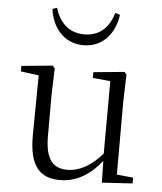

<svg xmlns="http://www.w3.org/2000/svg" viewBox="-55 -838 759 901"><g transform="rotate(5 324.0 -388.0)"><path d="M156 -783C167 -697 223 -626 315 -626C408 -626 463 -697 474 -783L452 -790C432 -724 390 -677 315 -677C241 -677 198 -723 177 -790ZM458 9 602 0V-27L525 -35V-379L529 -506L519 -518L373 -504V-477L456 -469L455 -128C407 -71 350 -37 291 -37C224 -37 187 -76 187 -187V-379L191 -506L181 -518L34 -504V-478L119 -467L116 -185C115 -37 167 14 262 14C340 14 405 -29 456 -93Z"/></g></svg>

Font: Noto Serif SC Light
Style: Regular
Weight: 300
Designer: Ryoko NISHIZUKA 西塚涼子 (kana & ideographs); Frank Grießhammer (Latin, Greek & Cyrillic); Wenlong ZHANG 张文龙 (bopomofo); San
Foundry: Adobe
Version: Version 2.001;hotconv 1.1.0;makeotfexe 2.6.0